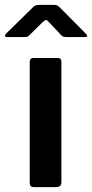

<svg xmlns="http://www.w3.org/2000/svg" viewBox="-59 -768 378 788"><path d="M193 -22Q193 -10 187.5 -5Q182 0 169 0H82Q71 0 67 -4.5Q63 -9 63 -18V-513Q63 -530 78 -530H179Q193 -530 193 -514ZM192 -624 143 -676Q134 -686 130 -686Q126 -686 115 -676L62 -624Q56 -618 52.5 -617Q49 -616 41 -616H-31Q-38 -616 -38.5 -620.5Q-39 -625 -33 -631L73 -735Q79 -742 85.5 -745Q92 -748 103 -748H164Q173 -748 178 -744.5Q183 -741 187 -737L292 -631Q307 -616 290 -616H213Q207 -616 201.5 -617.5Q196 -619 192 -624Z"/></svg>

Font: Libre Franklin Thin SemiBold
Style: Regular
Weight: 600
Version: Version 3.000